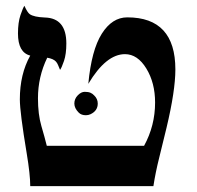

<svg xmlns="http://www.w3.org/2000/svg" viewBox="-20 -637 675 657"><path d="M415.5 -577.6Q580.1 -577.6 580.1 -399.4Q580.1 -326.7 549.8 -199.7Q537.6 -148.4 524.9 -97.9Q512.2 -47.4 504.9 0H83.5Q83.5 -39.6 71.3 -112.8Q47.9 -253.4 47.9 -296.9Q47.9 -383.3 83.5 -446.8Q41.5 -457.5 41.5 -522.5Q41.5 -560.1 50 -585.2Q58.6 -610.4 63.5 -617.2Q73.7 -594.2 82 -588.4Q96.2 -578.6 133.3 -577.1Q207 -575.2 207 -488.3Q207 -452.1 199 -428.5Q190.9 -404.8 185.5 -397.9Q181.6 -407.2 178.7 -414.3Q175.8 -421.4 171.4 -426.3Q162.6 -436 141.6 -439.5Q109.9 -374 109.9 -300.8Q109.9 -245.6 121.6 -205.8Q133.3 -166 140.1 -138.2H473.1Q510.7 -207 510.7 -286.1Q510.7 -353.5 480.7 -402.6Q450.7 -451.7 407.7 -451.7Q342.8 -451.7 282.2 -350.1Q293 -465.8 328.4 -521.7Q363.8 -577.6 415.5 -577.6ZM314.5 -282.7Q314.5 -257.8 289.6 -246.1Q282.2 -242.7 273.9 -242.7Q258.3 -242.7 249.5 -251.5Q234.4 -266.6 234.4 -282.7Q234.4 -298.8 246.1 -310.8Q257.8 -322.8 270 -322.8Q282.2 -322.8 289.6 -319.6Q296.9 -316.4 302.2 -310.5Q314.5 -298.8 314.5 -282.7Z"/></svg>

Font: Cardo-Italic
Style: Italic
Weight: 400
Italic angle: -12°
Designer: David J. Perry
Foundry: David J. Perry
Version: Version 0.991